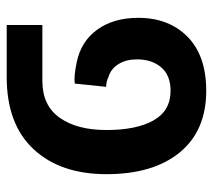

<svg xmlns="http://www.w3.org/2000/svg" viewBox="-52 -598 650 587"><g transform="rotate(90 273.5 -305.0)"><path d="M57 0V-109H228Q303 -109 340.5 -162Q378 -215 378 -305Q378 -397 348.5 -449Q319 -501 258 -501Q211 -501 186.5 -472.5Q162 -444 162 -398Q162 -366 176 -342.5Q190 -319 216 -311Q231 -304 246 -304L236 -208Q214 -205 171 -214Q107 -227 71 -277Q35 -327 35 -402Q35 -496 93 -553Q151 -610 258 -610Q380 -610 446.5 -529Q513 -448 513 -305Q513 -164 436.5 -82Q360 0 216 0Z"/></g></svg>

Font: Noto Sans Hebrew Condensed SemiBold
Style: Regular
Weight: 600
Width: 3
Designer: Ben Nathan
Foundry: Google LLC
Version: Version 3.001; ttfautohint (v1.8.4.7-5d5b)